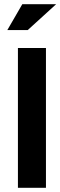

<svg xmlns="http://www.w3.org/2000/svg" viewBox="-20 -900 289 920"><path d="M65.9 -669.9H200.2V0H65.9ZM15.1 -755.9 86.9 -879.9H249L112.8 -755.9Z"/></svg>

Font: LT Wave Text Bold
Style: Regular
Weight: 700
Designer: Daniel Lyons
Version: Version 2.5 (Glyphs App)